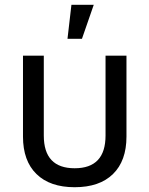

<svg xmlns="http://www.w3.org/2000/svg" viewBox="-20 -781 631 811"><path d="M295.4 9.8Q190.9 9.8 134 -45.9Q77.1 -101.6 77.1 -204.1V-545.9H165V-208.5Q165 -70.3 295.4 -70.3Q425.8 -70.3 425.8 -208.5V-545.9H514.2V-204.1Q514.2 -101.6 457.3 -45.9Q400.4 9.8 295.4 9.8ZM265.1 -617.2 281.7 -760.7H376L326.2 -617.2Z"/></svg>

Font: Inter
Style: Regular
Weight: 400
Designer: Rasmus Andersson
Foundry: rsms
Version: Version 4.001;git-9221beed3